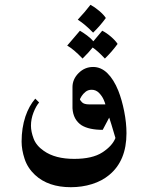

<svg xmlns="http://www.w3.org/2000/svg" viewBox="-20 -561 607 800"><path d="M473 -183Q488 -145 497.5 -97Q507 -49 507 -6Q507 109 435 168Q405 193 363.5 206Q322 219 275 219Q181 219 126 168Q95 139 82.5 101Q70 63 70 29Q70 -28 86 -76Q101 -120 127 -150L143 -134Q130 -119 119.5 -92Q109 -65 109 -37Q109 -13 120 16.5Q131 46 163 68Q210 101 289 101Q365 101 406.5 74Q448 47 461 14Q457 -1 444 -43L435 -71L408 -20Q351 -20 320 -39Q285 -62 282 -110V-198Q282 -231 307.5 -256.5Q333 -282 368 -282Q401 -282 427.5 -256Q454 -230 473 -183ZM419 -126Q419 -129 412.5 -144.5Q406 -160 393 -173.5Q380 -187 362 -187Q347 -187 336.5 -178.5Q326 -170 320 -160.5Q314 -151 313 -148Q313 -144 321.5 -135Q330 -126 352 -126ZM357 -541Q374 -532 393 -516Q412 -500 421 -486Q397 -453 368 -425Q334 -460 304 -479Q334 -511 357 -541ZM313 -433Q327 -425 343 -413Q359 -401 369 -389L406 -433Q424 -424 442.5 -408Q461 -392 470 -378Q446 -345 417 -317Q387 -349 366 -363Q353 -346 324 -317Q287 -356 260 -371Q293 -409 313 -433Z"/></svg>

Font: Katibeh
Style: Regular
Weight: 400
Designer: Arabic design by Kourosh Beigpour, Latin design by Eduardo Tunni, engineering by Lasse Fister
Version: Version 1.000